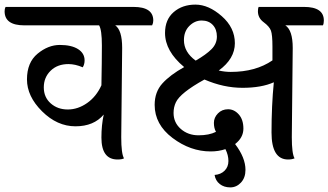

<svg xmlns="http://www.w3.org/2000/svg" viewBox="-75 -686 1425 833"><path d="M455 -478 451 -91Q451 -19 463 1Q454 6 435 6Q365 6 365 -89Q365 -143 375 -189Q332 -138 252.5 -138Q173 -138 107.5 -203Q42 -268 42 -341.5Q42 -415 88 -453Q134 -491 184.5 -491Q235 -491 263.5 -473Q292 -455 292 -424Q292 -407 284 -394Q251 -408 222 -408Q174 -408 144.5 -379Q115 -350 115 -307Q115 -264 145 -237.5Q175 -211 219 -211Q263 -211 303 -239Q343 -267 365 -316Q367 -422 367 -489Q367 -556 355 -576H31Q-55 -576 -55 -637Q-55 -648 -51 -656H504Q590 -656 590 -597Q590 -586 585 -576H425Q455 -555 455 -478Z M723 -512Q723 -460 774 -423Q819 -449 842.5 -472.5Q866 -496 866 -527.5Q866 -559 848 -578Q830 -597 800 -597Q770 -597 746.5 -573.5Q723 -550 723 -512ZM1195 -478 1191 -91Q1191 -19 1203 1Q1191 6 1175 6Q1103 6 1103 -111Q1103 -228 1113 -329Q1059 -305 977 -305Q895 -305 812 -341Q707 -283 688 -242Q678 -221 678 -196Q678 -154 709.5 -126.5Q741 -99 786.5 -99Q832 -99 862 -114Q853 -130 853 -153Q853 -176 870.5 -194Q888 -212 914.5 -212Q941 -212 961 -189.5Q981 -167 981 -128Q981 -89 945 -61Q990 -2 990 51Q990 85 970.5 106Q951 127 924 127Q897 127 878.5 112.5Q860 98 856 73Q883 71 899.5 54.5Q916 38 916 12.5Q916 -13 903 -39Q874 -29 839 -29Q751 -29 673.5 -87.5Q596 -146 596 -231Q596 -287 629.5 -324Q663 -361 724 -395Q641 -464 641 -543Q641 -601 678.5 -633.5Q716 -666 773 -666Q830 -666 887 -616Q944 -566 944 -498.5Q944 -431 874 -380Q901 -374 926 -374Q1034 -374 1107 -424V-484Q1107 -535 1100.5 -553Q1094 -571 1069 -589.5Q1044 -608 1044 -637Q1044 -650 1047 -656H1244Q1330 -656 1330 -597Q1330 -584 1326 -576H1163Q1195 -555 1195 -478Z"/></svg>

Font: Laila Medium
Style: Regular
Weight: 500
Designer: Hitesh Malaviya
Foundry: Indian Type Foundry
Version: Version 1.302;PS 1.0;hotconv 1.0.78;makeotf.lib2.5.61930; tt